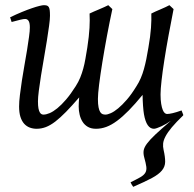

<svg xmlns="http://www.w3.org/2000/svg" viewBox="-20 -477 750 741"><path d="M19 -410.2Q43 -421.9 64.5 -430.7Q85.9 -439.5 103 -445.3Q120.1 -451.2 132.1 -454.1Q144 -457 148.9 -457Q156.2 -457 160.9 -455.6Q165.5 -454.1 168.2 -449.7Q170.9 -445.3 171.9 -437.3Q172.9 -429.2 172.9 -416Q172.9 -402.3 169.4 -377Q166 -351.6 160.9 -319.8Q155.8 -288.1 149.7 -253.2Q143.6 -218.3 138.4 -186Q133.3 -153.8 129.9 -127.4Q126.5 -101.1 126.5 -85.9Q126.5 -68.8 128.4 -58.8Q130.4 -48.8 133.5 -43.5Q136.7 -38.1 140.4 -36.4Q144 -34.7 147.5 -34.7Q158.2 -34.7 171.9 -40.5Q185.5 -46.4 201.4 -59.3Q217.3 -72.3 235.1 -93Q252.9 -113.8 272 -144Q282.7 -160.6 289.6 -177.5Q296.4 -194.3 301.3 -212.2Q306.2 -230 309.6 -249.8Q313 -269.5 316.9 -293Q323.7 -337.4 325.4 -369.1Q327.1 -400.9 325.7 -424.8Q332.5 -428.2 342.3 -432.4Q352.1 -436.5 362.3 -440.9Q372.6 -445.3 382.1 -449.5Q391.6 -453.6 397.9 -457L413.6 -441.9Q402.8 -392.1 392.8 -338.4Q382.8 -284.7 375 -236.6Q367.2 -188.5 362.5 -150.9Q357.9 -113.3 357.9 -95.2Q357.9 -74.7 360.4 -62.7Q362.8 -50.8 366.7 -44.7Q370.6 -38.6 375.7 -36.6Q380.9 -34.7 386.7 -34.7Q395 -34.7 407.7 -40.3Q420.4 -45.9 436 -58.8Q451.7 -71.8 469.5 -92.3Q487.3 -112.8 505.9 -143.1Q516.1 -158.7 523.2 -175.3Q530.3 -191.9 535.4 -210.2Q540.5 -228.5 544.7 -249Q548.8 -269.5 552.7 -293Q560.5 -337.4 562.7 -369.4Q564.9 -401.4 564 -424.8Q570.3 -428.2 579.8 -432.4Q589.4 -436.5 599.4 -440.9Q609.4 -445.3 618.7 -449.5Q627.9 -453.6 633.8 -457L649.9 -441.9Q639.6 -390.1 630.4 -339.6Q621.1 -289.1 614.3 -245.1Q607.4 -201.2 603.5 -166.5Q599.6 -131.8 599.6 -112.8Q599.6 -90.8 602.1 -76.2Q604.5 -61.5 608.2 -52.7Q611.8 -43.9 616.2 -40.5Q620.6 -37.1 624.5 -37.1Q632.8 -37.1 646.5 -40.3Q660.2 -43.5 680.7 -50.8L687.5 -33.2Q687 -32.7 686.5 -32.7Q687 -32.2 687.5 -32.2Q659.7 -5.4 643.3 14.2Q627 33.7 618.9 49.1Q610.8 64.5 609.6 76.7Q608.4 88.9 611.3 101.1Q617.7 129.4 617.4 147.7Q617.2 166 605 180.9Q592.8 195.8 566.4 210Q540 224.1 494.1 244.1Q491.2 240.2 488.3 235.4Q485.4 230.5 483.9 226.6Q507.8 214.8 521.5 207Q535.2 199.2 540.8 189.7Q546.4 180.2 544.7 166.7Q543 153.3 536.6 130.4Q532.7 116.2 534.4 104.2Q536.1 92.3 547.1 77.4Q558.1 62.5 579.8 42Q601.6 21.5 638.2 -9.8H637.7Q630.4 -4.4 621.1 1Q611.8 6.3 602.8 10.5Q593.8 14.6 585.9 17.3Q578.1 20 574.2 20Q545.4 20 535.6 -36.1Q534.7 -41 533.7 -49.8Q532.7 -58.6 532 -69.1Q531.2 -79.6 530.8 -90.3Q530.3 -101.1 530.3 -110.8Q501.5 -75.7 477.3 -51Q453.1 -26.4 431.6 -10.5Q410.2 5.4 390.4 12.7Q370.6 20 350.6 20Q332 20 319.3 12.7Q306.6 5.4 298.8 -6.8Q291 -19 287.4 -34.4Q283.7 -49.8 283.7 -65.9Q283.7 -75.2 284.2 -82.8Q284.7 -90.3 285.6 -101.1Q257.3 -68.4 234.9 -45.4Q212.4 -22.5 193.4 -7.8Q174.3 6.8 157 13.4Q139.6 20 121.6 20Q107.4 20 95 15.4Q82.5 10.7 73.2 0.5Q64 -9.8 58.8 -26.1Q53.7 -42.5 53.7 -65.9Q53.7 -84.5 56.9 -110.6Q60.1 -136.7 64.5 -166Q68.8 -195.3 74.5 -226.1Q80.1 -256.8 84.5 -284.4Q88.9 -312 92 -334.7Q95.2 -357.4 95.2 -371.1Q95.2 -389.2 90.3 -396.5Q85.4 -403.8 77.1 -403.8Q70.3 -403.8 58.6 -400.9Q46.9 -397.9 24.9 -392.1Z"/></svg>

Font: Gentium Plus Cyr
Style: Italic
Weight: 400
Italic angle: -8°
Designer: J. Victor Gaultney, Annie Olsen, Iska Routamaa, Becca Hirsbrunner
Foundry: SIL International
Version: Version 5.000